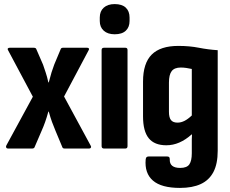

<svg xmlns="http://www.w3.org/2000/svg" viewBox="-20 -728 1129 941"><path d="M19 0Q13 0 10.5 -4.5Q8 -9 11 -15L141 -254L20 -481Q16 -487 18.5 -490.5Q21 -494 28 -494H145Q156 -494 158 -487L191 -411Q197 -393 204 -372.5Q211 -352 217 -324H219Q226 -352 232.5 -373Q239 -394 246 -412L277 -486Q279 -494 289 -494H407Q413 -494 415.5 -490.5Q418 -487 414 -481L294 -255L424 -15Q428 -9 425.5 -4.5Q423 0 417 0H297Q287 0 285 -8L252 -87Q243 -108 235 -130Q227 -152 219 -181H217Q209 -152 201 -129.5Q193 -107 184 -87L150 -8Q148 0 137 0Z M490 0Q478 0 478 -12V-483Q478 -494 490 -494H594Q605 -494 605 -483V-12Q605 0 594 0ZM542 -560Q508 -560 488.5 -577.5Q469 -595 469 -625V-642Q469 -673 488.5 -690.5Q508 -708 542 -708Q578 -708 596.5 -690.5Q615 -673 615 -642V-625Q615 -595 596.5 -577.5Q578 -560 542 -560Z M862 193Q771 193 729.5 157Q688 121 694 53Q695 45 698.5 42Q702 39 708 39H800Q806 39 809 42Q812 45 812 52Q811 74 824 84.5Q837 95 863 95Q896 95 908 77.5Q920 60 920 23V-20Q920 -34 920 -45.5Q920 -57 921 -69H919Q890 -43 859 -29.5Q828 -16 795 -16Q737 -16 709 -50.5Q681 -85 681 -158V-328Q681 -418 723.5 -460.5Q766 -503 854 -503Q909 -503 954.5 -494Q1000 -485 1047 -482V11Q1047 75 1026 115Q1005 155 964 174Q923 193 862 193ZM850 -127Q867 -127 884 -135.5Q901 -144 920 -162V-390Q907 -393 893 -395Q879 -397 866 -397Q835 -397 821.5 -379.5Q808 -362 808 -323V-180Q808 -152 818 -139.5Q828 -127 850 -127Z"/></svg>

Font: Sofia Sans Condensed ExtraBold
Style: Regular
Weight: 800
Designer: Botio Nikoltchev, Ani Petrova
Foundry: lettersoup
Version: Version 4.101